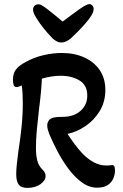

<svg xmlns="http://www.w3.org/2000/svg" viewBox="-20 -905 598 935"><path d="M112 10Q100 10 87.5 6Q75 2 67 -13Q59 -28 59 -59Q59 -79 62.5 -110.5Q66 -142 70 -172Q78 -222 84.5 -282Q91 -342 91 -401Q91 -422 90 -445Q89 -468 86 -489Q80 -486 72.5 -483.5Q65 -481 60 -481Q50 -481 46.5 -491.5Q43 -502 43 -516Q43 -548 58.5 -567.5Q74 -587 105 -603Q146 -626 192.5 -636.5Q239 -647 281 -647Q343 -647 391 -625Q439 -603 466 -563Q493 -523 493 -467Q493 -409 465.5 -364Q438 -319 395.5 -290.5Q353 -262 309 -253Q325 -228 343.5 -203Q362 -178 381 -158Q438 -99 497 -99Q513 -99 525 -101Q531 -102 535.5 -96.5Q540 -91 540 -75Q540 -56 532 -36.5Q524 -17 505 -4Q486 9 453 9Q414 9 378.5 -17Q343 -43 313 -83.5Q283 -124 259.5 -169Q236 -214 220 -252Q216 -263 213 -273.5Q210 -284 210 -294Q210 -311 221 -322Q229 -330 243.5 -333Q258 -336 286 -336Q339 -336 372 -365Q405 -394 405 -440Q405 -490 367.5 -513Q330 -536 276 -536Q232 -536 184 -522Q181 -457 170 -373Q164 -323 159.5 -274Q155 -225 155 -185Q155 -150 161.5 -123.5Q168 -97 188 -78Q202 -64 202 -48Q202 -26 177 -8Q152 10 112 10ZM279 -698Q266 -698 254.5 -704.5Q243 -711 235 -719Q225 -729 208 -748.5Q191 -768 174.5 -791Q158 -814 148 -833Q141 -847 141 -859Q141 -870 148.5 -877Q156 -884 166 -884Q169 -884 174 -883Q179 -882 185 -878Q195 -873 212.5 -859Q230 -845 250 -829Q270 -813 285 -800Q305 -815 326.5 -831Q348 -847 366.5 -860Q385 -873 395 -878Q408 -885 415 -885Q424 -885 430 -878Q436 -871 436 -862Q436 -848 426 -831Q416 -814 396 -791Q376 -768 356.5 -748.5Q337 -729 326 -719Q301 -698 279 -698Z"/></svg>

Font: Akaya Kanadaka
Style: Regular
Weight: 400
Designer: Vaishnavi Murthy Yerkadithaya, Juan Luis Blanco Aristondo
Version: Version 1.002; ttfautohint (v1.8.3)